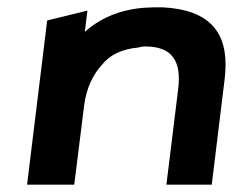

<svg xmlns="http://www.w3.org/2000/svg" viewBox="-20 -505 647 525"><path d="M559 0 592 -270C594 -283 595 -295 596 -308C604 -418 551 -479 424 -485C409 -485 392 -485 377 -484C304 -479 250 -452 212 -418L219 -476L109 -449L54 0H183L210 -216C216 -264 234 -301 259 -328C280 -355 314 -371 358 -375C364 -377 370 -378 377 -378C451 -378 477 -338 467 -260L435 0Z"/></svg>

Font: Bluebird
Style: ExtObl
Weight: 400
Designer: Jasper
Foundry: Cannot Into Space Fonts
Version: Version 0.98